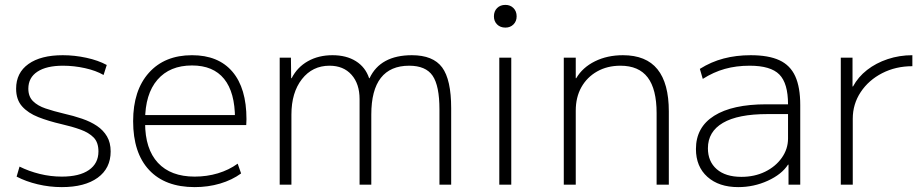

<svg xmlns="http://www.w3.org/2000/svg" viewBox="-20 -756 3773 786"><path d="M233 10Q183 10 134.5 -1.5Q86 -13 48 -33L60 -74Q98 -55 142.5 -44Q187 -33 233 -33Q305 -33 344 -60Q383 -87 383 -136Q383 -173 363.5 -193Q344 -213 309.5 -225.5Q275 -238 231 -248Q179 -260 137 -276.5Q95 -293 70.5 -320.5Q46 -348 46 -393Q46 -458 96.5 -494Q147 -530 237 -530Q285 -530 333.5 -519.5Q382 -509 417 -490L404 -449Q373 -467 328 -477Q283 -487 238 -487Q170 -487 133 -462.5Q96 -438 96 -393Q96 -361 115 -342Q134 -323 166.5 -312Q199 -301 241 -291Q281 -282 316 -270Q351 -258 377 -240.5Q403 -223 418 -197.5Q433 -172 433 -136Q433 -67 380 -28.5Q327 10 233 10Z M777 10Q656 10 590.5 -60Q525 -130 525 -260Q525 -386 589.5 -458Q654 -530 766 -530Q874 -530 931.5 -462.5Q989 -395 989 -268Q989 -261 988.5 -255Q988 -249 988 -244H552V-285H954L942 -270Q942 -378 897.5 -433Q853 -488 766 -488Q675 -488 624.5 -429.5Q574 -371 574 -263V-253Q574 -146 626.5 -89.5Q679 -33 777 -33Q827 -33 872 -46.5Q917 -60 953 -86L967 -46Q930 -19 881 -4.5Q832 10 777 10Z M1125 0V-520H1171L1172 -436H1174Q1197 -481 1240.5 -505.5Q1284 -530 1341 -530Q1398 -530 1437 -505.5Q1476 -481 1491 -436H1493Q1515 -483 1558.5 -506.5Q1602 -530 1666 -530Q1753 -530 1790 -480Q1827 -430 1827 -313V0H1779V-308Q1779 -405 1751 -446Q1723 -487 1655 -487Q1578 -487 1539 -437Q1500 -387 1500 -287V0H1452V-350Q1452 -413 1419 -450Q1386 -487 1329 -487Q1259 -487 1216 -432Q1173 -377 1173 -287V0Z M2024 0V-520H2073V0ZM2049 -643Q2028 -643 2015 -656Q2002 -669 2002 -689Q2002 -710 2015 -723Q2028 -736 2049 -736Q2069 -736 2082 -723Q2095 -710 2095 -689Q2095 -669 2082 -656Q2069 -643 2049 -643Z M2288 0V-520H2337V-436H2339Q2365 -480 2415.5 -505Q2466 -530 2530 -530Q2625 -530 2671.5 -472.5Q2718 -415 2718 -300V0H2668V-293Q2668 -391 2631.5 -439Q2595 -487 2520 -487Q2466 -487 2424.5 -463.5Q2383 -440 2360 -399Q2337 -358 2337 -303V0Z M3002 10Q2923 10 2876 -32Q2829 -74 2829 -146Q2829 -235 2903.5 -282Q2978 -329 3117 -329H3206Q3206 -415 3170.5 -451Q3135 -487 3049 -487Q2994 -487 2947.5 -474Q2901 -461 2857 -433L2845 -474Q2891 -503 2942.5 -516.5Q2994 -530 3053 -530Q3126 -530 3170.5 -509.5Q3215 -489 3235.5 -444Q3256 -399 3256 -326V0H3208V-82H3206Q3180 -42 3123 -16Q3066 10 3002 10ZM3015 -32Q3069 -32 3112 -53Q3155 -74 3180.5 -110Q3206 -146 3206 -189V-289H3122Q3001 -289 2939.5 -253Q2878 -217 2878 -149Q2878 -95 2914 -63.5Q2950 -32 3015 -32Z M3422 0V-520H3470V-402H3472Q3493 -441 3529.5 -469.5Q3566 -498 3614 -514Q3662 -530 3715 -530V-485Q3647 -485 3591.5 -456.5Q3536 -428 3503.5 -379Q3471 -330 3471 -270V0Z"/></svg>

Font: M PLUS 2 Light
Style: Regular
Weight: 300
Designer: Coji Morishita
Foundry: UNDERFOREST DESIGN
Version: Version 1.001